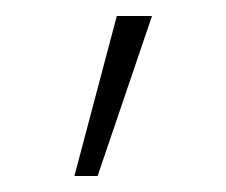

<svg xmlns="http://www.w3.org/2000/svg" viewBox="-20 -731 283 240"><path d="M73 -511 126 -711H170L102 -511Z"/></svg>

Font: Ysabeau Infant ExtraLight
Style: Regular
Weight: 250
Designer: Christian Thalmann (Catharsis Fonts)
Version: Version 2.001;gftools[0.9.30]; featfreeze: ss01,ss02,lnum